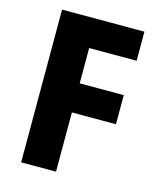

<svg xmlns="http://www.w3.org/2000/svg" viewBox="-108 -790 711 867"><g transform="rotate(15 247.0 -357.0)"><path d="M237 0V-277H443V-413H237V-578H459V-714H74V0Z"/></g></svg>

Font: Noto Sans Thai Looped SemiCondensed ExtraBold
Style: Regular
Weight: 800
Width: 4
Designer: Sasikarn Vongin, Ben Mitchell
Foundry: The Fontpad Ltd
Version: Version 1.001